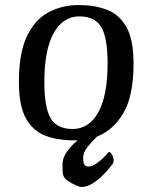

<svg xmlns="http://www.w3.org/2000/svg" viewBox="-20 -544 605 762"><path d="M272 13Q209 13 160 -5.5Q111 -24 83 -74Q55 -124 55 -219Q55 -334 87 -400.5Q119 -467 173 -495.5Q227 -524 293 -524Q355 -524 404 -505.5Q453 -487 481.5 -437Q510 -387 510 -292Q510 -163 469.5 -95Q429 -27 365 -2Q345 17 327.5 39Q310 61 310 83Q310 104 315.5 110.5Q321 117 331 117Q347 117 369.5 100Q392 83 405 66Q411 59 413 59Q418 59 424.5 70Q431 81 431 92Q431 102 426 108Q411 128 390.5 149Q370 170 347.5 184Q325 198 303 198Q297 198 280.5 191Q264 184 249 173.5Q234 163 231 151Q229 145 228.5 134.5Q228 124 228 108Q228 84 244.5 59.5Q261 35 288 13Q280 13 272 13ZM268 -32Q333 -32 370 -98Q407 -164 407 -292Q407 -395 381.5 -437Q356 -479 295 -479Q230 -479 193 -412.5Q156 -346 156 -218Q156 -116 181.5 -74Q207 -32 268 -32Z"/></svg>

Font: BriemHand
Style: Regular
Weight: 400
Designer: Gunnlaugur SE Briem, Eben Sorkin
Foundry: Sorkin Type
Version: Version 1.001; ttfautohint (v1.8.4.7-5d5b)